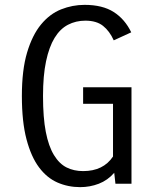

<svg xmlns="http://www.w3.org/2000/svg" viewBox="-20 -756 638 790"><path d="M521 0H455L450 -45Q423 -14 386.5 0Q350 14 310 14Q260 14 216.5 -5Q173 -24 140.5 -67.5Q108 -111 89 -183Q70 -255 70 -361Q70 -468 91.5 -540Q113 -612 149 -655.5Q185 -699 231.5 -717.5Q278 -736 328 -736Q402 -736 448 -706.5Q494 -677 520 -623L448 -590Q431 -628 404 -649.5Q377 -671 331 -671Q292 -671 259.5 -654Q227 -637 204.5 -600Q182 -563 169.5 -504Q157 -445 157 -361Q157 -272 168.5 -213Q180 -154 202 -118Q224 -82 254 -67Q284 -52 322 -52Q405 -52 445 -112V-329H322V-397H521Z"/></svg>

Font: Carrois Gothic
Style: Regular
Weight: 400
Designer: Ralph du Carrois
Foundry: Ralph du Carrois
Version: Version 1.002